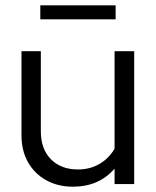

<svg xmlns="http://www.w3.org/2000/svg" viewBox="-20 -694 589 724"><path d="M255 10Q198 10 154 -14.5Q110 -39 85.5 -82.5Q61 -126 61 -184V-501H134V-199Q134 -132 172 -93.5Q210 -55 274 -55Q319 -55 354.5 -75.5Q390 -96 412 -133V-501H486V0H412V-58Q353 10 255 10ZM132 -621V-674H416V-621Z"/></svg>

Font: Red Hat Display Variable
Style: Regular
Weight: 400
Designer: Pentagram, MCKL
Foundry: Pentagram, MCKL
Version: Version 1.021